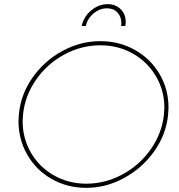

<svg xmlns="http://www.w3.org/2000/svg" viewBox="-20 -901 862 924"><path d="M791 -383Q791 -371 789 -349Q780 -255 723 -174Q666 -93 578.5 -45Q491 3 395 3Q304 3 229 -39.5Q154 -82 111.5 -156Q69 -230 69 -318Q69 -328 71 -352Q80 -447 136.5 -527.5Q193 -608 280 -655.5Q367 -703 463 -703Q554 -703 629.5 -660.5Q705 -618 748 -544.5Q791 -471 791 -383ZM91 -350Q89 -328 89 -318Q89 -235 129 -166Q169 -97 239.5 -57Q310 -17 395 -17Q487 -17 570 -62Q653 -107 706.5 -184Q760 -261 769 -351Q771 -373 771 -383Q771 -465 730.5 -534Q690 -603 619.5 -643Q549 -683 463 -683Q371 -683 288.5 -638Q206 -593 153 -516.5Q100 -440 91 -350ZM564 -790Q564 -821 545 -841Q526 -861 495 -861Q460 -861 430.5 -836.5Q401 -812 393 -776H373Q383 -821 419 -851Q455 -881 498 -881Q536 -881 560.5 -857Q585 -833 585 -795Q585 -788 583 -776H563Q564 -781 564 -790Z"/></svg>

Font: Gontserrat Thin
Style: Italic
Weight: 250
Italic angle: -11.3°
Designer: Julieta Ulanovsky
Foundry: Julieta Ulanovsky
Version: Version 6.001